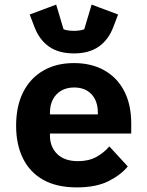

<svg xmlns="http://www.w3.org/2000/svg" viewBox="-20 -802 640 834"><path d="M314 12Q227 12 168.5 -20.5Q110 -53 80 -113.5Q50 -174 50 -256Q50 -341 80.5 -401.5Q111 -462 167.5 -495Q224 -528 301 -528Q378 -528 434 -496Q490 -464 520 -405.5Q550 -347 550 -266V-222H197V-213Q197 -164 228.5 -133Q260 -102 319 -102Q365 -102 398 -120Q431 -138 455 -166L535 -79Q505 -42 451 -15Q397 12 314 12ZM302 -422Q270 -422 246.5 -408.5Q223 -395 210 -370.5Q197 -346 197 -313V-305H405V-313Q405 -363 377.5 -392.5Q350 -422 302 -422ZM301 -570Q235 -570 193 -599.5Q151 -629 130 -684L109 -739L224 -782L256 -675Q262 -672 275 -670Q288 -668 301 -668Q314 -668 327 -670Q340 -672 346 -675L378 -782L493 -739L472 -684Q451 -629 409 -599.5Q367 -570 301 -570Z"/></svg>

Font: Lilex
Style: Regular
Weight: 400
Monospace: yes
Designer: Mike Abbink, Paul van der Laan, Pieter van Rosmalen, Mikhael Khrustik
Foundry: Mikhael Khrustik
Version: Version 2.510